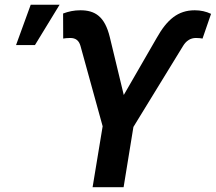

<svg xmlns="http://www.w3.org/2000/svg" viewBox="-20 -780 899 800"><path d="M365.8 0H495L535.9 -251.1L742.9 -588.8C756 -610.1 773.4 -621.8 796.9 -621.8C806.1 -621.8 820.3 -620.4 823.9 -619.3L859.4 -722.3C838.4 -732.2 816.1 -737.2 791.5 -737.2C721.9 -737.2 676.1 -698.9 632.8 -621.8L495.7 -384.2L437.5 -625.4C416.5 -711.6 376.1 -737.2 315 -737.2C288.4 -737.2 265.3 -732.2 242.9 -723.7L243.3 -619.3C246.4 -620.4 263.1 -621.8 272.4 -621.8C295.5 -621.8 308.9 -611.2 315.3 -588.8L407.7 -253.9ZM46.9 -592.3H125.7L228.3 -760.3H108Z"/></svg>

Font: Margiela Sans Semi Bold
Style: Italic
Weight: 600
Italic angle: -9.39999°
Designer: Stefan Endress, Andreas Faust
Version: Version 1.100;FEAKit 1.0